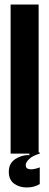

<svg xmlns="http://www.w3.org/2000/svg" viewBox="-20 -680 218 850"><path d="M27 0V-660H151V0ZM156 135Q131 150 98.5 150Q66 150 42.5 133Q19 116 19 80Q19 43 48 24Q77 5 110 7V-5H156V0Q123 10 108.5 24.5Q94 39 94 51Q94 64 104.5 67.5Q115 71 129.5 68.5Q144 66 156 61Z"/></svg>

Font: Bricolage Grotesque 96pt Condensed SemiBold
Style: Regular
Weight: 600
Width: 3
Designer: Mathieu Triay
Foundry: Atelier Triay
Version: Version 1.001; ttfautohint (v1.8.4.7-5d5b);gftools[0.9.33.de